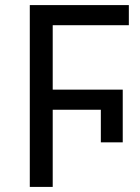

<svg xmlns="http://www.w3.org/2000/svg" viewBox="-20 -734 549 754"><path d="M97 0V-714H486V-635H187V-382H462V-175H376V-303H187V0Z"/></svg>

Font: Noto Sans Living
Style: Regular
Weight: 400
Designer: Monotype Design Team
Foundry: Monotype Imaging Inc.
Version: Version 2.013; ttfautohint (v1.8.4.7-5d5b)